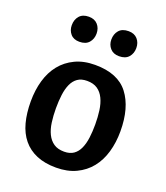

<svg xmlns="http://www.w3.org/2000/svg" viewBox="-134 -806 785 908"><g transform="rotate(20 258.5 -352.0)"><path d="M482 -255Q482 -199 468 -150.5Q454 -102 425.5 -66.5Q397 -31 354 -10.5Q311 10 254 10Q197 10 155.5 -7.5Q114 -25 87 -58Q60 -91 47.5 -138Q35 -185 35 -244Q35 -301 49 -349.5Q63 -398 91.5 -433.5Q120 -469 163 -489.5Q206 -510 263 -510Q378 -510 430 -442Q482 -374 482 -255ZM158 -254Q158 -217 162.5 -184Q167 -151 179 -126.5Q191 -102 211.5 -88Q232 -74 264 -74Q293 -74 311.5 -87Q330 -100 340.5 -123.5Q351 -147 355 -178Q359 -209 359 -245Q359 -282 354.5 -315Q350 -348 338 -373Q326 -398 305.5 -412Q285 -426 253 -426Q224 -426 205.5 -413Q187 -400 176.5 -376.5Q166 -353 162 -321.5Q158 -290 158 -254ZM154 -587Q125 -587 109.5 -605Q94 -623 94 -649Q94 -677 110 -695.5Q126 -714 157 -714Q186 -714 202 -696Q218 -678 218 -651Q218 -624 202 -605.5Q186 -587 154 -587ZM354 -587Q325 -587 309 -605Q293 -623 293 -649Q293 -677 309 -695.5Q325 -714 357 -714Q386 -714 402 -696Q418 -678 418 -651Q418 -624 402 -605.5Q386 -587 354 -587Z"/></g></svg>

Font: Amaranth
Style: Regular
Weight: 400
Designer: Gesine Todt
Foundry: Gesine Todt
Version: Version 1.001